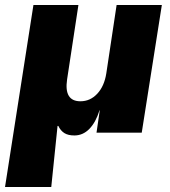

<svg xmlns="http://www.w3.org/2000/svg" viewBox="-40 -528 678 764"><path d="M-20 216 93 -508H272L227 -212Q214 -125 280 -125Q319 -125 347 -155Q375 -185 383 -236L424 -508H604L524 0H344L357 -89H356Q341 -41 315.5 -15Q290 11 256 11Q231 11 216 1.5Q201 -8 192 -27H189L164 216Z"/></svg>

Font: Winston ExtraBold
Style: Italic
Weight: 800
Italic angle: -9°
Designer: Original fonts by Vernon Adams / Changes by Cristiano Sobral
Foundry: Original fonts by Vernon Adams / Changes by Cristiano Sobral
Version: Version 2.503;July 17, 2020;FontCreator 13.0.0.2655 64-bit